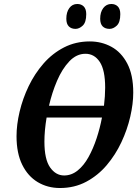

<svg xmlns="http://www.w3.org/2000/svg" viewBox="-20 -933 689 964"><path d="M281 11Q219 11 169.5 -18.5Q120 -48 91.5 -106Q63 -164 63 -249Q63 -307 78.5 -372.5Q94 -438 124 -500.5Q154 -563 198.5 -614Q243 -665 301.5 -695Q360 -725 431 -725Q490 -725 539.5 -698Q589 -671 619 -614Q649 -557 649 -468Q649 -412 634 -347Q619 -282 589.5 -219Q560 -156 516 -104Q472 -52 413 -20.5Q354 11 281 11ZM409 -663Q364 -663 328 -625Q292 -587 266.5 -527.5Q241 -468 226 -402H502Q508 -451 508 -493Q508 -581 481 -622Q454 -663 409 -663ZM302 -52Q339 -52 370 -77Q401 -102 424.5 -144.5Q448 -187 465 -238.5Q482 -290 492 -343H214Q203 -277 203 -222Q203 -133 231.5 -92.5Q260 -52 302 -52ZM530 -788Q508 -788 495.5 -800.5Q483 -813 483 -839Q483 -872 498.5 -892.5Q514 -913 539 -913Q559 -913 571.5 -900.5Q584 -888 584 -862Q584 -821 566.5 -804.5Q549 -788 530 -788ZM359 -788Q338 -788 325.5 -800.5Q313 -813 313 -839Q313 -872 328 -892.5Q343 -913 368 -913Q388 -913 400.5 -900.5Q413 -888 413 -862Q413 -821 395.5 -804.5Q378 -788 359 -788Z"/></svg>

Font: Noto Serif ExtraCondensed
Style: Bold Italic
Weight: 700
Width: 2
Italic angle: -12°
Designer: Monotype Design Team
Foundry: Monotype Imaging Inc.
Version: Version 2.013; ttfautohint (v1.8.4.7-5d5b)